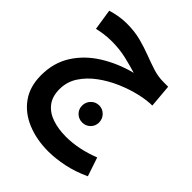

<svg xmlns="http://www.w3.org/2000/svg" viewBox="-244 -640 1175 1175"><g transform="rotate(45 343.5 -53.0)"><path d="M377 394Q275 394 193 360Q111 326 63.5 259.5Q16 193 16 95Q16 -13 68 -95Q120 -177 209 -232.5Q298 -288 407 -316Q362 -330 303 -344Q244 -358 176 -358Q140 -358 108.5 -353.5Q77 -349 53 -343L32 -479Q61 -488 94.5 -494Q128 -500 164 -500Q232 -500 287 -485.5Q342 -471 390 -452.5Q438 -434 483.5 -419.5Q529 -405 576 -405H616L629 -255Q583 -255 522 -241Q461 -227 397 -199.5Q333 -172 278.5 -132Q224 -92 190 -40Q156 12 156 76Q156 140 187.5 179.5Q219 219 272 236.5Q325 254 390 254Q498 254 615 208L656 330Q583 364 511 379Q439 394 377 394ZM399 122Q368 122 346.5 101Q325 80 325 49Q325 18 346.5 -4Q368 -26 399 -26Q429 -26 450.5 -4Q472 18 472 49Q472 80 450.5 101Q429 122 399 122Z"/></g></svg>

Font: Noto IKEA Arabic
Style: Bold
Weight: 700
Designer: Monotype Design Team
Foundry: Monotype Imaging Inc.
Version: Version 1.200